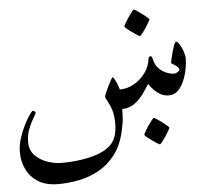

<svg xmlns="http://www.w3.org/2000/svg" viewBox="-57 -563 1084 968"><g transform="rotate(-5 485.5 -79.5)"><path d="M894.5 -232.4Q894.5 -211.4 889.2 -181.6Q883.8 -151.9 871.8 -123Q859.9 -94.2 841.1 -74.7Q822.3 -55.2 794.9 -55.2Q769 -55.2 749.5 -66.9Q730 -78.6 716.3 -94Q702.6 -109.4 693.8 -121.6Q679.7 -98.1 660.4 -71.8Q641.1 -45.4 615 -26.4Q588.9 -7.3 553.2 -7.3Q553.2 18.6 552 35.2Q550.8 51.8 548.3 66.2Q545.9 80.6 541.5 100.6Q525.9 172.9 490.2 220Q454.6 267.1 406.7 293.7Q358.9 320.3 305.4 331.1Q252 341.8 199.7 341.8Q138.2 341.8 98.4 316.9Q58.6 292 39.3 251.7Q20 211.4 20 166Q20 130.4 31.5 94.5Q43 58.6 58.3 28.6Q73.7 -1.5 86.7 -19.5Q99.6 -37.6 102.5 -37.6Q106.4 -37.6 111.6 -33.9Q116.7 -30.3 116.7 -27.8Q116.7 -22.5 104 -2Q91.3 18.6 78.6 49.8Q65.9 81.1 65.9 118.2Q65.9 158.2 90.6 184.3Q115.2 210.4 152.3 223.6Q189.5 236.8 227.5 236.8Q299.3 236.8 362.1 222.9Q424.8 209 458 184.6Q488.8 162.6 500.2 133.3Q511.7 104 511.7 62.5Q511.7 19 502 -9.3Q492.2 -37.6 482.4 -53.7Q472.7 -69.8 472.7 -76.7Q472.7 -80.6 478.8 -95.5Q484.9 -110.4 493.4 -127.9Q502 -145.5 509.5 -158.4Q517.1 -171.4 519.5 -171.4Q529.8 -160.2 537.6 -140.9Q545.4 -121.6 549.8 -106.4Q588.9 -106.4 623.3 -126.5Q657.7 -146.5 680.4 -178.5Q703.1 -210.4 707 -246.1Q709 -260.3 718.8 -260.3Q725.1 -260.3 729 -243.2Q735.4 -213.9 753.2 -196Q771 -178.2 792.2 -170.2Q813.5 -162.1 829.6 -162.1Q837.4 -162.1 847.4 -168.2Q857.4 -174.3 857.4 -180.2Q857.4 -188.5 847.7 -196.3Q837.9 -204.1 828.4 -209.7Q818.8 -215.3 818.8 -217.3Q818.8 -219.7 822.3 -235.6Q825.7 -251.5 831.3 -271.5Q836.9 -291.5 842.5 -306.6Q848.1 -321.8 853 -321.8Q860.4 -321.8 870.1 -306.2Q879.9 -290.5 887.2 -269.5Q894.5 -248.5 894.5 -232.4ZM729 -445.8Q729 -442.9 721.9 -430.4Q714.8 -418 704.8 -402.8Q694.8 -387.7 686 -376.7Q677.2 -365.7 673.3 -365.7Q671.9 -365.7 660.4 -373Q648.9 -380.4 634.8 -390.4Q620.6 -400.4 610.4 -409.2Q600.1 -418 600.1 -420.9Q600.1 -423.8 607.4 -436.5Q614.7 -449.2 624.8 -464.4Q634.8 -479.5 643.6 -490.5Q652.3 -501.5 654.8 -501.5Q657.7 -501.5 669.4 -493.9Q681.2 -486.3 694.8 -476.1Q708.5 -465.8 718.8 -457Q729 -448.2 729 -445.8ZM781.7 106.4Q781.7 109.4 774.7 122.1Q767.6 134.8 757.6 149.7Q747.6 164.6 738.8 175.8Q730 187 726.1 187Q724.6 187 713.1 179.7Q701.7 172.4 687.5 162.4Q673.3 152.3 663.1 143.6Q652.8 134.8 652.8 131.8Q652.8 128.4 660.2 115.7Q667.5 103 677.5 88.1Q687.5 73.2 696.3 62.3Q705.1 51.3 707.5 51.3Q710.4 51.3 722.2 58.8Q733.9 66.4 747.6 76.7Q761.2 86.9 771.5 95.7Q781.7 104.5 781.7 106.4Z"/></g></svg>

Font: Scheherazade New Medium
Style: Regular
Weight: 500
Designer: SIL International
Foundry: SIL International
Version: Version 4.000